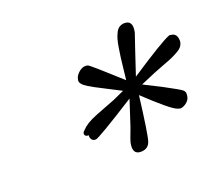

<svg xmlns="http://www.w3.org/2000/svg" viewBox="-83 -864 761 669"><g transform="rotate(-20 297.5 -529.5)"><path d="M184 -425Q169 -425 169 -437Q171 -441 171 -442Q173 -445 176 -447L185 -456Q199 -467 215 -474.5Q231 -482 259 -492.5Q287 -503 307 -511L349 -530L283 -564Q227 -592 220 -603Q212 -611 215 -621Q217 -633 228 -643.5Q239 -654 251 -656Q256 -657 264 -655Q272 -652 372 -561Q374 -576 376.5 -601Q379 -626 381 -640.5Q383 -655 386 -674.5Q389 -694 392.5 -706Q396 -718 401.5 -729Q407 -740 415.5 -745Q424 -750 434 -750Q466 -750 457 -707Q455 -702 436.5 -646.5Q418 -591 408 -561Q537 -646 565 -656Q570 -658 571 -656Q595 -655 595 -625Q594 -615 588.5 -607Q583 -599 569.5 -591.5Q556 -584 546 -579.5Q536 -575 511.5 -566Q487 -557 473 -551L419 -528L486 -494Q539 -466 547.5 -458.5Q556 -451 553 -437Q552 -425 541.5 -415.5Q531 -406 519 -404Q516 -403 505 -407Q483 -415 396 -497Q379 -359 371 -334Q363 -309 335 -309Q303 -309 312 -352Q312 -355 330 -402L361 -497Q213 -403 202 -403Q191 -403 187 -410Q182 -418 184 -425Z"/></g></svg>

Font: Coval
Style: Light Italic
Weight: 300
Foundry: Context Ltd
Version: Version 001.000